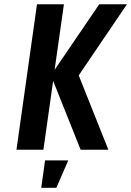

<svg xmlns="http://www.w3.org/2000/svg" viewBox="-20 -708 620 908"><path d="M57.9 0H185.3L231.3 -325.4L361.3 0H492.4L352.3 -351.6L580.4 -687.7H449.3L238.3 -378L282.3 -687.7H154.9ZM175.1 180.1H246.6L302.7 50.7H193.1Z"/></svg>

Font: Secuela ExtLt
Style: Italic
Weight: 200
Italic angle: -8°
Designer: Fernando Haro
Foundry: deFharo
Version: Version 1.704